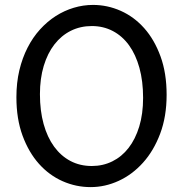

<svg xmlns="http://www.w3.org/2000/svg" viewBox="-20 -745 753 777"><path d="M654.3 -361.3Q654.3 -273.4 628.2 -204.1Q602.1 -134.8 558.8 -86.7Q515.6 -38.6 460.4 -13.2Q405.3 12.2 346.7 12.2Q287.6 12.2 233.4 -11.7Q179.2 -35.6 137.7 -82Q96.2 -128.4 71.3 -196Q46.4 -263.7 46.4 -351.6Q46.4 -410.2 58.3 -460.4Q70.3 -510.7 91.6 -552.2Q112.8 -593.8 142.1 -626Q171.4 -658.2 205.8 -680.2Q240.2 -702.1 278.6 -713.6Q316.9 -725.1 356.4 -725.1Q414.6 -725.1 468.5 -701.2Q522.5 -677.2 563.7 -630.9Q605 -584.5 629.6 -516.8Q654.3 -449.2 654.3 -361.3ZM559.1 -349.1Q559.1 -416.5 544.2 -470.5Q529.3 -524.4 502 -562Q474.6 -599.6 436.3 -619.6Q397.9 -639.6 351.6 -639.6Q305.2 -639.6 266.6 -620.4Q228 -601.1 200.2 -565.2Q172.4 -529.3 157 -478.3Q141.6 -427.2 141.6 -363.8Q141.6 -296.9 156.5 -243.2Q171.4 -189.5 199 -151.6Q226.6 -113.8 265.1 -93.5Q303.7 -73.2 351.6 -73.2Q396.5 -73.2 434.6 -92Q472.7 -110.8 500.2 -146.2Q527.8 -181.6 543.5 -232.9Q559.1 -284.2 559.1 -349.1Z"/></svg>

Font: Andika Viet
Style: Regular
Weight: 400
Designer: Victor Gaultney, Annie Olsen, Julie Remington, Don Collingsworth, Eric Hays, Becca Hirsbrunner
Foundry: SIL International
Version: Version 5.000